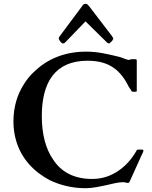

<svg xmlns="http://www.w3.org/2000/svg" viewBox="-20 -982 804 1015"><path d="M658 -15C659 -15 660 -16 661 -16C662 -18 663 -18 664 -19L731 -167C733 -170.1 738 -180.4 738 -185C738 -189 736.1 -191 733 -191H708C707 -191 706 -191 705 -190C704 -190 704 -189 703 -188C680.3 -146.7 648.8 -109.1 610 -82C573.1 -56.2 528 -36 467 -36C365.6 -36 299.7 -77.5 260 -140C221.1 -195.6 201 -274.9 201 -368C201 -542.9 268.1 -661 443 -661C560.8 -661 617 -607.9 658 -529C658 -524.8 664.8 -518.3 667 -514C673.5 -507.5 672 -497 684 -497H691C696 -497 700 -497 701 -498C702 -498 703 -499 703 -501V-661C703 -666 701 -669 697 -669H675C672.5 -669 662.3 -665 660 -665C658 -665 655 -666 652 -667C638.8 -670.3 622.4 -679.1 608 -682C551.5 -695.2 501 -709 435 -709C315.8 -709 226.4 -665.7 164 -606C140 -585 120 -560 104 -533C72.4 -482.8 51 -418 51 -340C51 -304 56 -270 65 -239C93.4 -141.3 159.5 -74.2 242 -30C294.6 -4.6 358.5 13 433 13C469 13 509.2 3.7 541 -3C570 -9.1 603.1 -19 632 -19C641.5 -19 643.9 -15 658 -15ZM432 -869 546 -757C547 -756 549 -754 552 -754C554 -752 556 -752 557 -752C558 -752 560 -753 562 -756L570 -763C573 -766 575 -768 576 -772C578 -774 579 -777 579 -778C578 -781 576 -785 573 -790L452 -948C449 -951 446 -954 443 -958C440 -960 436 -962 432 -962C426 -962 417.8 -957.5 416 -952L296 -791C292.7 -786.1 291 -785 291 -778C291 -769.9 305.4 -752 313 -752C314 -752 316 -752 318 -754C321 -754 323 -756 324 -757Z"/></svg>

Font: fbb
Style: Bold
Weight: 400
Designer: David J. Perry, Michael Sharpe
Version: Version 1.045